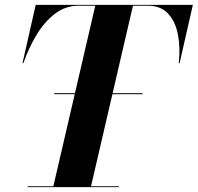

<svg xmlns="http://www.w3.org/2000/svg" viewBox="-20 -772 814 790"><path d="M202.8 -388.5H566.6V-384.5H202.8ZM94 -5.5H199.5L372 -748.5H303Q249.5 -748.5 206.2 -715.5Q163 -682.5 130.5 -628.8Q98 -575 76 -512H72.5L127 -752H773.5L719 -512H715.5Q722.5 -575.5 712.2 -629.2Q702 -683 671.8 -715.8Q641.5 -748.5 588 -748.5H527L354.5 -5.5H469V-2H94Z"/></svg>

Font: Bodoni* 48pt
Style: Bold Italic
Weight: 700
Italic angle: -13°
Version: Version 2.3